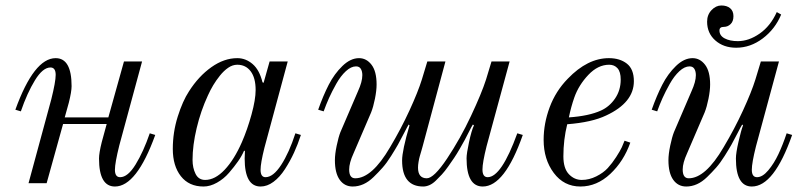

<svg xmlns="http://www.w3.org/2000/svg" viewBox="-20 -668 2932 700"><path d="M36 -268Q104 -456 183 -456Q241 -456 241 -354Q241 -334 231 -294L216 -240H375L432 -444H498L415 -138Q399 -74 399 -49Q399 -22 418 -22Q446 -22 474.5 -68.5Q503 -115 526 -182L546 -176Q478 12 399 12Q341 12 341 -90Q341 -110 351 -150L369 -216H210L150 0H84L167 -306Q183 -370 183 -395Q183 -422 164 -422Q136 -422 107.5 -375.5Q79 -329 56 -262Z M610 -125Q610 -186 628 -243Q646 -300 669 -335Q704 -390 750.5 -423Q797 -456 845 -456Q876 -456 901 -434.5Q926 -413 937 -368L941 -366L963 -444H1029L944 -129Q930 -73 930 -49Q930 -22 948 -22Q976 -22 1005 -66.5Q1034 -111 1057 -182L1077 -176Q1066 -142 1052 -111.5Q1038 -81 1019 -51.5Q1000 -22 977 -5Q954 12 930 12Q872 12 872 -90L873 -117L870 -119Q862 -100 848 -80Q834 -60 815 -38Q796 -16 771 -2Q746 12 722 12Q669 12 639.5 -25.5Q610 -63 610 -125ZM682 -85Q682 -56 693 -34Q704 -12 728 -12Q764 -12 799 -49Q834 -86 862 -150Q882 -196 897 -250.5Q912 -305 912 -340Q912 -384 894 -408Q876 -432 845 -432Q828 -432 812 -421Q796 -410 782 -392.5Q768 -375 757.5 -357.5Q747 -340 738 -320Q712 -264 697 -201Q682 -138 682 -85Z M1140 -268Q1158 -319 1178.5 -359Q1199 -399 1228.5 -427.5Q1258 -456 1289 -456Q1316 -456 1334.5 -432Q1353 -408 1353 -360Q1353 -338 1347 -308Q1341 -278 1333 -258L1269 -109Q1253 -74 1253 -50Q1253 -18 1275 -18Q1336 -18 1402 -131Q1442 -198 1473 -265.5Q1504 -333 1518 -378L1538 -444H1604L1521 -135Q1520 -131 1516.5 -119Q1513 -107 1510.5 -98.5Q1508 -90 1506 -78Q1504 -66 1504 -57Q1504 -18 1536 -18Q1562 -18 1610 -90Q1658 -162 1697 -245Q1736 -328 1752 -378L1772 -444H1838L1754 -135Q1739 -75 1739 -50Q1739 -22 1758 -22Q1808 -22 1866 -182L1886 -176Q1820 12 1740 12Q1681 12 1681 -91Q1681 -108 1690 -150Q1699 -192 1708 -211L1704 -214Q1700 -208 1690.5 -189Q1681 -170 1674.5 -158Q1668 -146 1656.5 -126Q1645 -106 1635.5 -92Q1626 -78 1614 -61Q1602 -44 1591 -32Q1580 -20 1568.5 -9Q1557 2 1545.5 7Q1534 12 1523 12Q1446 12 1446 -83Q1446 -119 1473 -211L1470 -214Q1466 -208 1453 -182.5Q1440 -157 1431 -141Q1422 -125 1406 -99.5Q1390 -74 1375 -57Q1360 -40 1342 -22.5Q1324 -5 1305 3.5Q1286 12 1266 12Q1236 12 1218.5 -12.5Q1201 -37 1201 -84Q1201 -106 1207.5 -137Q1214 -168 1221 -186L1285 -335Q1301 -370 1301 -394Q1301 -408 1295.5 -417Q1290 -426 1278 -426Q1260 -426 1241 -408.5Q1222 -391 1206 -362.5Q1190 -334 1179.5 -310.5Q1169 -287 1160 -262Z M1962 -158Q1962 -218 1984 -277Q2006 -336 2050 -381Q2122 -456 2200 -456Q2240 -456 2265.5 -436Q2291 -416 2291 -372Q2291 -294 2190 -247Q2138 -222 2048 -215Q2034 -159 2034 -98Q2034 -54 2054 -33Q2074 -12 2101 -12Q2128 -12 2154 -25Q2180 -38 2196 -55.5Q2212 -73 2226.5 -95.5Q2241 -118 2247 -131Q2253 -144 2257 -155L2278 -148Q2254 -80 2205 -34Q2156 12 2096 12Q2036 12 1999 -37.5Q1962 -87 1962 -158ZM2054 -240Q2127 -245 2171 -265Q2202 -279 2222.5 -309Q2243 -339 2243 -378Q2243 -406 2231.5 -419Q2220 -432 2201 -432Q2160 -432 2125 -395Q2090 -358 2074 -313Q2062 -279 2054 -240Z M2558 -589Q2558 -614 2574 -631Q2590 -648 2610 -648Q2630 -648 2642 -638Q2654 -628 2654 -609Q2654 -590 2643.5 -580Q2633 -570 2619 -570Q2603 -570 2603 -557Q2603 -538 2622 -528Q2641 -518 2670 -518Q2710 -518 2749.5 -545.5Q2789 -573 2812 -624L2828 -615Q2806 -562 2761 -528Q2716 -494 2664 -494Q2618 -494 2588 -520.5Q2558 -547 2558 -589ZM2356 -268Q2374 -319 2394.5 -359Q2415 -399 2444.5 -427.5Q2474 -456 2505 -456Q2532 -456 2550.5 -432Q2569 -408 2569 -360Q2569 -338 2563 -308Q2557 -278 2549 -258L2485 -109Q2469 -74 2469 -50Q2469 -18 2491 -18Q2552 -18 2618 -131Q2658 -198 2689 -265.5Q2720 -333 2734 -378L2754 -444H2820L2736 -134Q2721 -74 2721 -49Q2721 -22 2740 -22Q2760 -22 2781 -47Q2802 -72 2818 -106Q2834 -140 2848 -182L2868 -176Q2802 12 2721 12Q2663 12 2663 -90Q2663 -110 2672.5 -151.5Q2682 -193 2689 -211L2686 -214Q2682 -208 2669 -182.5Q2656 -157 2647 -141Q2638 -125 2622 -99.5Q2606 -74 2591 -57Q2576 -40 2558 -22.5Q2540 -5 2521 3.5Q2502 12 2482 12Q2452 12 2434.5 -12.5Q2417 -37 2417 -84Q2417 -106 2423.5 -137Q2430 -168 2437 -186L2501 -335Q2517 -370 2517 -394Q2517 -408 2511.5 -417Q2506 -426 2494 -426Q2476 -426 2457 -408.5Q2438 -391 2422 -362.5Q2406 -334 2395.5 -310.5Q2385 -287 2376 -262Z"/></svg>

Font: Old Standard TT
Style: Italic
Weight: 400
Italic angle: -15.2°
Designer: Alexey Kryukov <alexios@thessalonica.org.ru>
Version: Version 2.2